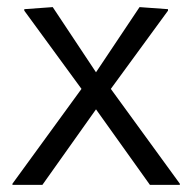

<svg xmlns="http://www.w3.org/2000/svg" viewBox="-20 -520 540 540"><path d="M48.3 -490V-494.2L128.3 -500L250 -316.7L372.5 -500L452.5 -494.2V-490L291.7 -270L485.8 -3.3V0H401.7L250 -212.5L99.2 0H15V-3.3L209.2 -270Z"/></svg>

Font: Boon
Style: Regular
Weight: 400
Designer: Sungsit Sawaiwan
Foundry: FontUni
Version: Version 3.0